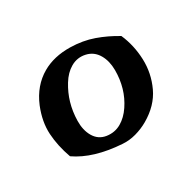

<svg xmlns="http://www.w3.org/2000/svg" viewBox="-110 -550 662 664"><g transform="rotate(30 221.0 -217.5)"><path d="M194 -442Q248 -436 298 -409.5Q348 -383 380.5 -336.5Q413 -290 413 -224Q413 -197 406 -170Q399 -143 384 -121Q322 -28 248 7Q193 -3 149 -25Q105 -47 69 -93Q27 -148 27 -210Q27 -264 60 -319Q86 -362 120 -391Q154 -420 194 -442ZM271 -93Q303 -93 322.5 -117.5Q342 -142 342 -172Q342 -201 327 -231.5Q312 -262 289 -286Q265 -311 233.5 -329Q202 -347 172 -347Q140 -347 119 -324Q98 -301 98 -270Q98 -241 114.5 -210.5Q131 -180 154 -156Q178 -131 209.5 -112Q241 -93 271 -93Z"/></g></svg>

Font: Triodion
Style: Regular
Weight: 400
Version: Version 1.201; ttfautohint (v1.8.4.7-5d5b)